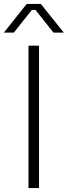

<svg xmlns="http://www.w3.org/2000/svg" viewBox="-22 -964 347 984"><path d="M124 -730H178V0H124ZM115 -944H187L305 -797H252L160 -913H141L49 -797H-2Z"/></svg>

Font: Sora-SIA ExtraLight
Style: Regular
Weight: 200
Designer: Jonathan Barnbrook, Julián Moncada
Foundry: Barnbrook Fonts
Version: Version 2.000